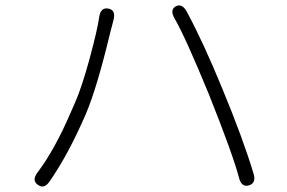

<svg xmlns="http://www.w3.org/2000/svg" viewBox="-20 -699 1040 695"><path d="M160 -43Q140 -13 117 -30Q94 -46 116 -75Q178 -157 236 -292Q243 -309 251 -326Q276 -382 305 -489Q333 -593 339 -637Q344 -673 372 -668Q400 -663 391 -627L379 -581Q331 -381 291 -287Q228 -141 160 -43ZM881 -28Q854 -20 845 -56Q823 -140 736 -358Q650 -567 612 -632Q594 -663 616 -676Q639 -688 656 -657Q717 -544 786 -375Q859 -199 898 -70Q908 -36 881 -28Z"/></svg>

Font: Resource Han Rounded JP Light
Style: Regular
Weight: 300
Designer: Cyano Hao (round all glyphs); Ryoko NISHIZUKA 西塚涼子 (kana, bopomofo & ideographs); Paul D. Hunt (Latin, Greek & Cyrillic)
Foundry: Cyano Hao
Version: 0.990